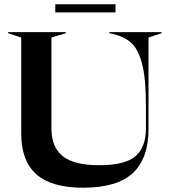

<svg xmlns="http://www.w3.org/2000/svg" viewBox="-20 -862 792 896"><path d="M79 -238V-687L18 -707V-712H287V-707L220 -687V-261Q220 -176 272.5 -133.5Q325 -91 443 -91Q562 -91 611.5 -132.5Q661 -174 661 -263V-369Q661 -493 643.5 -562Q626 -631 593.5 -661Q561 -691 506 -704L490 -707V-712H734V-707L673 -687V-261Q673 -122 599.5 -54Q526 14 368 14Q220 14 149.5 -49Q79 -112 79 -238ZM238 -842H519V-804H238Z"/></svg>

Font: Nyght Serif Medium
Style: Regular
Weight: 500
Designer: Maksym Kobuzan
Version: Version 0.410